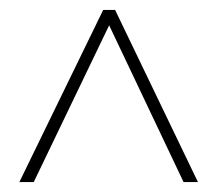

<svg xmlns="http://www.w3.org/2000/svg" viewBox="-20 -832 439 387"><path d="M19 -465 188 -812H212L379 -465H350L200 -781L48 -465Z"/></svg>

Font: Noto Sans Kannada UI ExtraCondensed Thin
Style: Regular
Weight: 100
Width: 2
Designer: Jelle Bosma - Monotype Design Team
Foundry: Monotype Imaging Inc.
Version: Version 2.005; ttfautohint (v1.8.4.7-5d5b)